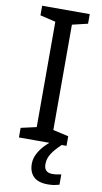

<svg xmlns="http://www.w3.org/2000/svg" viewBox="-102 -760 542 1025"><g transform="rotate(10 169.5 -247.0)"><path d="M298 0H40V-52L124 -71V-642L40 -662V-714H298V-662L214 -642V-71L298 -52ZM204 116Q204 161 249 161Q266 161 277.5 158.5Q289 156 297 155V211Q283 215 269 217.5Q255 220 235 220Q182 220 157 195Q132 170 132 126Q132 97 146.5 70Q161 43 182.5 21Q204 -1 224 -15L272 0Q238 32 221 58.5Q204 85 204 116Z"/></g></svg>

Font: Noto Sans Tagbanwa
Style: Regular
Weight: 400
Designer: Monotype Design Team
Foundry: Monotype Imaging Inc.
Version: Version 2.001; ttfautohint (v1.8.4.7-5d5b)